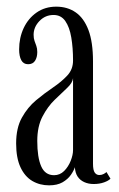

<svg xmlns="http://www.w3.org/2000/svg" viewBox="-20 -547 357 577"><path d="M127.5 10Q99.5 10 77 -3.2Q54.5 -16.5 41.5 -44.5Q28.5 -72.5 28.5 -116Q28.5 -162.5 45.8 -193.5Q63 -224.5 88.5 -245.8Q114 -267 139.5 -284.2Q165 -301.5 182.2 -320Q199.5 -338.5 199.5 -365Q199.5 -403.5 194.2 -434.5Q189 -465.5 176.2 -483.8Q163.5 -502 141 -502Q116 -502 98.5 -483.8Q81 -465.5 81 -442.5Q81 -431.5 83.8 -424Q86.5 -416.5 89.2 -409Q92 -401.5 92 -390.5Q92 -374.5 85.2 -364.2Q78.5 -354 64.5 -354Q50.5 -354 44 -366Q37.5 -378 37.5 -398.5Q37.5 -433.5 51.2 -462.8Q65 -492 90.2 -509.5Q115.5 -527 149 -527Q182.5 -527 207.2 -510Q232 -493 245.8 -456.8Q259.5 -420.5 259.5 -362.5V-55Q259.5 -35.5 264.8 -28.2Q270 -21 278.5 -21Q285.5 -21 291.2 -24Q297 -27 300 -30L312 -10Q306.5 -4 292.8 1Q279 6 261.5 6Q245.5 6 233 0.2Q220.5 -5.5 213.2 -16.5Q206 -27.5 205 -44.5Q202 -34.5 193 -21.5Q184 -8.5 168 0.8Q152 10 127.5 10ZM142.5 -20.5Q160 -20.5 172.8 -33.2Q185.5 -46 192.5 -63.8Q199.5 -81.5 199.5 -96V-312Q198 -298 181.8 -282.8Q165.5 -267.5 144.5 -247.2Q123.5 -227 107.8 -197Q92 -167 92 -123.5Q92 -74 103.8 -47.2Q115.5 -20.5 142.5 -20.5Z"/></svg>

Font: Imbue 48pt Light
Style: Regular
Weight: 300
Designer: Tyler Finck
Foundry: Etcetera Type Company
Version: Version 1.102